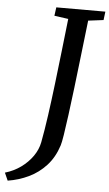

<svg xmlns="http://www.w3.org/2000/svg" viewBox="-151 -782 564 989"><g transform="rotate(5 131.5 -287.5)"><path d="M-72.6 168 -90.3 128.2Q-45.2 114.9 -8.9 88.8Q27.3 62.6 51.3 28.3Q75.2 -6.1 82.4 -43.4Q94.4 -106.2 105.4 -184.8Q116.4 -263.3 126.7 -349.3Q137.1 -435.3 146.8 -522.2Q156.5 -609.1 165.6 -689L93.2 -699.1L99.2 -743H352.9L347.4 -699.1L268.6 -689.2Q257.9 -596.1 247.5 -506.8Q237.2 -417.5 227.8 -338.6Q218.3 -259.7 209.9 -196.7Q201.5 -133.7 195 -92.4Q188.4 -51 183.8 -37Q163.8 25.6 125.1 68Q86.3 110.4 35.3 134.8Q-15.8 159.2 -72.6 168Z"/></g></svg>

Font: Merriweather Light
Style: Italic
Weight: 300
Italic angle: -7.8°
Designer: Eben Sorkin
Foundry: Eben Sorkin
Version: Version 2.101